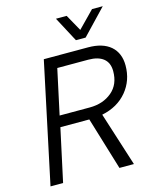

<svg xmlns="http://www.w3.org/2000/svg" viewBox="-129 -977 861 1064"><g transform="rotate(-15 301.0 -445.0)"><path d="M406.2 -309.6 504.9 0H421.9L330.1 -302.7H164.1L98.6 0H26.4L172.9 -690.4H426.8Q509.8 -690.4 555.7 -651.4Q601.6 -611.3 601.6 -540Q601.6 -454.1 549.8 -391.6Q497.1 -328.1 406.2 -309.6ZM527.3 -527.3Q527.3 -575.2 497.1 -599.6Q466.8 -624 410.2 -624H232.4L176.8 -366.2H349.6Q426.8 -366.2 477.5 -409.2Q527.3 -451.2 527.3 -527.3ZM295.9 -889.6H357.4L410.2 -794.9L502.9 -889.6H564.5L427.7 -746.1H372.1Z"/></g></svg>

Font: Dinish
Style: Italic
Weight: 400
Italic angle: -12°
Designer: Bert Driehuis
Foundry: Playbeing
Version: Version 3.002; git-62d0f29-release